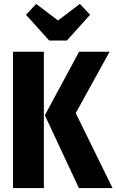

<svg xmlns="http://www.w3.org/2000/svg" viewBox="-20 -956 592 976"><path d="M203 -693V0H46V-693ZM537 -693 365 -381 552 0H381L208 -370L382 -693ZM386 -936 438 -881 320 -750H230L112 -881L164 -936L275 -852Z"/></svg>

Font: Fira Sans Extra Condensed
Style: Bold
Weight: 700
Width: 1
Designer: Carrois Corporate & Edenspiekermann AG
Foundry: Carrois Corporate GbR & Edenspiekermann AG
Version: Version 4.203